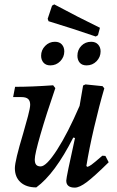

<svg xmlns="http://www.w3.org/2000/svg" viewBox="-20 -846 537 878"><path d="M477 -104Q410 -38 376.5 -13Q343 12 322 12Q283 12 283 -20Q283 -35 323 -215L315 -217Q231 -51 146 11Q100 11 74 -12.5Q48 -36 48 -77Q48 -110 86 -236Q98 -277 108 -315Q118 -353 118 -367Q118 -385 108.5 -393.5Q99 -402 78 -402H40L49 -449Q125 -449 223 -456L233 -443Q192 -324 165.5 -232.5Q139 -141 139 -117Q139 -100 145.5 -92.5Q152 -85 166 -85Q192 -85 241 -161Q290 -237 344 -362L360 -455L371 -460L449 -452L457 -442Q434 -364 410.5 -263.5Q387 -163 375 -87L379 -83Q386 -84 398 -92.5Q410 -101 448 -134L462 -133ZM218 -820 228 -826Q342 -765 437 -719L428 -685L418 -679Q314 -715 202 -749L198 -760ZM168 -591Q168 -617 186.5 -636Q205 -655 231 -655Q252 -655 263 -642.5Q274 -630 274 -611Q274 -585 255.5 -566Q237 -547 210 -547Q190 -547 179 -559.5Q168 -572 168 -591ZM334 -591Q334 -618 352 -636.5Q370 -655 397 -655Q417 -655 428.5 -642.5Q440 -630 440 -611Q440 -585 421.5 -566Q403 -547 376 -547Q355 -547 344.5 -559.5Q334 -572 334 -591Z"/></svg>

Font: Alegreya Medium
Style: Italic
Weight: 500
Italic angle: -7°
Designer: Juan Pablo del Peral
Foundry: Huerta Tipografica
Version: Version 2.008; ttfautohint (v1.8)